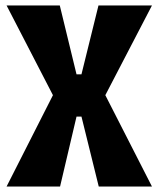

<svg xmlns="http://www.w3.org/2000/svg" viewBox="-20 -680 578 700"><path d="M4 0H199L259 -255H277L340 0H534L364 -333L534 -660H339L277 -409H259L198 -660H4L173 -333Z"/></svg>

Font: Bricolage Grotesque 10pt Condensed ExtraBold
Style: Regular
Weight: 800
Width: 3
Designer: Mathieu Triay
Foundry: Atelier Triay
Version: Version 1.000;gftools[0.9.29]